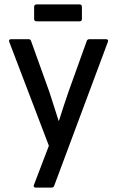

<svg xmlns="http://www.w3.org/2000/svg" viewBox="-20 -667 532 872"><path d="M146 -570H341C348 -570 352 -574 352 -580V-636C352 -643 348 -647 341 -647H146C140 -647 135 -643 135 -636V-580C135 -574 140 -570 146 -570ZM142 185H214C219 185 224 183 226 177L470 -477C473 -484 469 -489 462 -489H386C381 -489 376 -487 374 -481L291 -250C277 -208 261 -162 248 -119H246C232 -162 218 -208 204 -250L121 -481C119 -487 115 -489 110 -489H30C23 -489 19 -484 22 -477L202 -5L134 173C131 180 134 185 142 185Z"/></svg>

Font: Sofia Sans Cond SemiBold
Style: Regular
Weight: 600
Width: 3
Designer: Botio Nikoltchev, Ani Petrova
Foundry: lettersoup
Version: Version 4.100